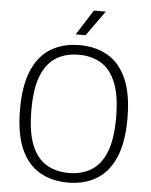

<svg xmlns="http://www.w3.org/2000/svg" viewBox="-62 -996 828 1055"><g transform="rotate(5 352.0 -468.0)"><path d="M352 9Q263 9 196.2 -29.5Q129.5 -68 92.5 -151.5Q55.5 -235 55.5 -370Q55.5 -505 92.8 -588.5Q130 -672 196.8 -710.5Q263.5 -749 352 -749Q440.5 -749 507.2 -710.5Q574 -672 611 -588.2Q648 -504.5 648 -370Q648 -235.5 610.8 -151.8Q573.5 -68 506.8 -29.5Q440 9 352 9ZM352 -44Q422 -44 474.5 -75Q527 -106 556.2 -177Q585.5 -248 585.5 -367.5Q585.5 -490 556.2 -561.8Q527 -633.5 474.5 -664.8Q422 -696 352 -696Q281.5 -696 229 -665Q176.5 -634 147.2 -563.2Q118 -492.5 118 -372.5Q118 -250 147.2 -178.2Q176.5 -106.5 229 -75.2Q281.5 -44 352 -44ZM324.5 -806 412.5 -945H478L379 -806Z"/></g></svg>

Font: Encode Sans SC Condensed Thin Light
Style: Regular
Weight: 300
Version: Version 3.002